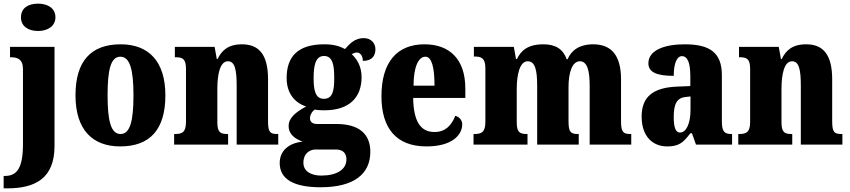

<svg xmlns="http://www.w3.org/2000/svg" viewBox="-43 -793 4661 1053"><path d="M166 -623C216 -623 261 -648 261 -698C261 -750 216 -773 166 -773C113 -773 72 -750 72 -698C72 -648 113 -623 166 -623ZM-23 240H-3C148 240 256 187 256 8V-536H12V-479H15C52 -479 83 -470 83 -413V-4C83 131 49 172 -17 172H-23Z M616 10C779 10 864 -82 864 -270C864 -458 771 -550 619 -550C456 -550 371 -458 371 -270C371 -82 464 10 616 10ZM618 -58C565 -58 547 -131 547 -270C547 -410 564 -482 617 -482C670 -482 689 -410 689 -270C689 -131 671 -58 618 -58Z M912 0H1208V-58H1205C1166 -58 1149 -67 1149 -122V-305C1149 -384 1163 -457 1207 -457C1246 -457 1255 -408 1255 -323V0H1483V-58H1479C1439 -58 1427 -67 1427 -128V-358C1427 -493 1378 -550 1284 -550C1206 -550 1172 -514 1150 -469H1146L1134 -536H916V-479H920C959 -479 977 -470 977 -415V-125C977 -67 956 -58 916 -58H912Z M1715 234C1900 234 1988 160 1988 40C1988 -58 1927 -113 1801 -113H1695C1675 -113 1657 -122 1657 -144C1657 -165 1672 -186 1684 -192C1695 -189 1723 -188 1735 -188C1877 -188 1940 -262 1940 -370C1940 -429 1915 -469 1886 -496C1893 -499 1902 -505 1915 -505C1927 -505 1947 -493 1947 -459C1999 -459 2016 -489 2016 -523C2016 -555 1993 -584 1952 -584C1905 -584 1878 -557 1849 -524C1815 -542 1783 -550 1735 -550C1592 -550 1529 -484 1529 -365C1529 -279 1576 -228 1636 -209C1579 -178 1540 -147 1540 -102C1540 -53 1580 -30 1617 -16C1540 -9 1491 35 1491 101C1491 188 1565 234 1715 234ZM1733 -251C1686 -251 1677 -300 1677 -364C1677 -431 1686 -486 1734 -486C1783 -486 1790 -433 1790 -365C1790 -299 1783 -251 1733 -251ZM1718 170C1666 170 1621 148 1621 100C1621 44 1661 27 1686 27H1800C1840 27 1857 50 1857 81C1857 137 1804 170 1718 170Z M2296 10C2438 10 2492 -54 2492 -111C2492 -135 2475 -152 2454 -158C2434 -107 2401 -69 2340 -69C2264 -69 2225 -126 2223 -256H2509V-308C2509 -467 2424 -550 2285 -550C2135 -550 2049 -453 2049 -265C2049 -91 2129 10 2296 10ZM2340 -323H2225C2225 -426 2252 -482 2290 -482C2325 -482 2340 -423 2340 -323Z M2554 0H2850V-58H2847C2808 -58 2791 -67 2791 -122V-305C2791 -385 2808 -457 2851 -457C2892 -457 2903 -408 2903 -323V0H3131V-58H3127C3088 -58 3075 -67 3075 -128V-316C3075 -392 3094 -457 3137 -457C3177 -457 3191 -408 3191 -323V0H3419V-58H3415C3376 -58 3363 -67 3363 -128V-358C3363 -493 3307 -550 3210 -550C3133 -550 3089 -515 3070 -468H3065C3045 -524 3004 -550 2937 -550C2851 -550 2814 -515 2792 -469H2787L2775 -536H2556V-483H2559C2598 -483 2619 -474 2619 -418V-125C2619 -67 2597 -58 2558 -58H2554Z M3616 10C3679 10 3703 -9 3743 -62H3752L3774 0H3972V-58H3968C3928 -58 3916 -74 3916 -128V-381C3916 -506 3848 -550 3712 -550C3604 -550 3513 -519 3513 -446C3513 -397 3558 -377 3652 -377C3652 -447 3670 -485 3697 -485C3728 -485 3743 -449 3743 -374V-321L3671 -318C3541 -313 3476 -264 3476 -154C3476 -42 3539 10 3616 10ZM3686 -66C3662 -66 3652 -96 3652 -151C3652 -221 3668 -256 3717 -261L3744 -264V-191C3744 -116 3721 -66 3686 -66Z M4006 0H4302V-58H4299C4260 -58 4243 -67 4243 -122V-305C4243 -384 4257 -457 4301 -457C4340 -457 4349 -408 4349 -323V0H4577V-58H4573C4533 -58 4521 -67 4521 -128V-358C4521 -493 4472 -550 4378 -550C4300 -550 4266 -514 4244 -469H4240L4228 -536H4010V-479H4014C4053 -479 4071 -470 4071 -415V-125C4071 -67 4050 -58 4010 -58H4006Z"/></svg>

Font: Noto Serif Khmer Condensed Black
Style: Regular
Weight: 900
Width: 3
Designer: Danh Hong and the Monotype Design Team
Foundry: Monotype Imaging Inc.
Version: Version 2.004